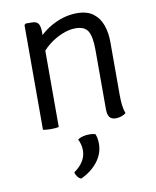

<svg xmlns="http://www.w3.org/2000/svg" viewBox="-84 -565 713 880"><g transform="rotate(-10 272.5 -125.0)"><path d="M122 -493.5Q147 -493.5 154.5 -480.2Q162 -467 162 -442V0Q155 1.5 145.5 2.2Q136 3 125.5 3Q114.5 3 105 2.2Q95.5 1.5 88.5 0V-487.5L94.5 -493.5ZM462.5 -95Q462.5 -70.5 465 -48.5Q467.5 -26.5 474.5 -10Q466.5 -3 453.5 1.5Q440.5 6 427.5 6Q406.5 6 397.8 -6Q389 -18 389 -42.5V-320Q389 -379.5 373.8 -406Q358.5 -432.5 315.5 -432.5Q285 -432.5 251 -418.2Q217 -404 187.8 -380.2Q158.5 -356.5 142 -327.5V-406Q174.5 -447 227 -473.2Q279.5 -499.5 334 -499.5Q381.5 -499.5 409.5 -478.2Q437.5 -457 450 -421.5Q462.5 -386 462.5 -343.5ZM321.5 61Q330 79 330 107Q330 152.5 300.8 190.2Q271.5 228 222.5 250.5Q213 247.5 205.8 237.8Q198.5 228 196 217Q252.5 177.5 252.5 123.5Q252.5 110 248.8 96Q245 82 239.5 71.5Q261.5 57.5 294 57.5Q310.5 57.5 321.5 61Z"/></g></svg>

Font: Signika Light Light
Style: Regular
Weight: 300
Version: Version 2.001